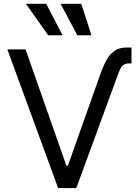

<svg xmlns="http://www.w3.org/2000/svg" viewBox="-20 -959 708 979"><path d="M523.9 -654.3C512.5 -634.1 501 -607.4 489.3 -574.2L326.2 -114.3H318.4L110.4 -707H17.6L276.4 0H369.1L576.2 -564.5C583.3 -584 589 -598.3 593.3 -607.4C597.5 -616.5 603.2 -623.5 610.4 -628.4C617.5 -633.3 627 -635.7 638.7 -635.7H650.4V-716.8H626C601.9 -716.8 581.7 -711.4 565.4 -700.7C549.2 -689.9 535.3 -674.5 523.9 -654.3ZM112.3 -939.5 225.6 -779.3H298.8L215.8 -939.5ZM289.1 -939.5 374 -779.3H446.3L394.5 -939.5Z"/></svg>

Font: Pretendard Variable
Style: Regular
Weight: 400
Designer: Base glyphs from Inter by Rasmus Andersson; Hangeul glyphs from Noto Sans CJK(Source Han Sans) by Jang Soo-young and Kan
Foundry: Kil Hyung-jin
Version: Version 1.309;Glyphs 3.2 (3225)